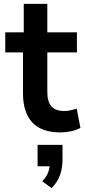

<svg xmlns="http://www.w3.org/2000/svg" viewBox="-20 -670 438 986"><path d="M290 10Q193 10 145.5 -41.5Q98 -93 98 -191V-401H7V-504H102V-650H223V-504H375V-401H223V-197Q223 -148 244 -124Q265 -100 310 -100Q326 -100 342 -103.5Q358 -107 374 -112L393 -13Q372 -2 345 4Q318 10 290 10ZM245 296 197 261Q219 238 227.5 214.5Q236 191 236 167L262 184H173V74H301V149Q301 193 288 229.5Q275 266 245 296Z"/></svg>

Font: Nunitoga
Style: Bold
Weight: 700
Designer: Vernon Adams
Foundry: Vernon Adams
Version: Version 1.0